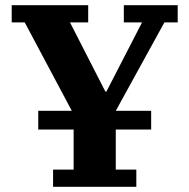

<svg xmlns="http://www.w3.org/2000/svg" viewBox="-20 -718 728 738"><path d="M184 -66H263V-220H127V-292H256L75 -632H25V-698H319V-632H249L385 -366H389L526 -632H456V-698H663V-632H612L425 -292H561V-220H425V-66H504V0H184Z"/></svg>

Font: IBM Plex Serif
Style: Bold
Weight: 700
Designer: Mike Abbink, Paul van der Laan, Pieter van Rosmalen
Foundry: Bold Monday
Version: Version 2.008